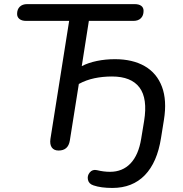

<svg xmlns="http://www.w3.org/2000/svg" viewBox="-20 -725 890 934"><path d="M435.3 177Q412.4 169.9 407.9 149.8Q403.4 129.7 416.7 113.8Q430 97.8 451.8 102.8Q484.1 110.8 515.3 110.8Q576 110.8 615 69.9Q654 28.9 666.8 -50.1L681 -136.2Q698.8 -245.7 658.6 -299.3Q618.3 -352.9 524.8 -352.9Q479.8 -352.9 439.4 -344.4Q398.9 -335.9 363.5 -316.6L319.6 -40.7Q311.6 7.3 264.9 7.3Q242.4 7.3 231.9 -7.7Q221.5 -22.7 225.3 -49.1L316.4 -623.4H107.2Q86.1 -623.4 74.7 -632.6Q63.2 -641.8 63.2 -657.3Q63.2 -679.8 76.3 -692.4Q89.4 -705 112.3 -705H634.5Q655.5 -705 667 -696.6Q678.4 -688.2 678.4 -672.1Q678.4 -649.2 665.3 -636.3Q652.3 -623.4 629.4 -623.4H412.3L377.7 -403.3Q409.7 -419.9 451.6 -428.5Q493.4 -437.1 539.2 -437.1Q625.4 -437.1 684.4 -403Q743.3 -368.8 768 -302.6Q792.7 -236.5 777.5 -142.2L763.3 -53.7Q744.7 65.1 684.5 127.2Q624.2 189.3 526.9 189.3Q470.9 189.3 435.3 177Z"/></svg>

Font: SN Pro Thin
Style: Italic
Weight: 200
Italic angle: -9°
Designer: Tobias Whetton
Foundry: Supernotes
Version: Version 1.003;Glyphs 3.3 (3324)